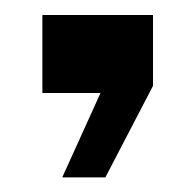

<svg xmlns="http://www.w3.org/2000/svg" viewBox="-20 -124 260 256"><path d="M63 112.5 114 0H36.5V-104H184V-9.5L120.5 112.5Z"/></svg>

Font: Big Shoulders Stencil Text Medium
Style: Regular
Weight: 500
Designer: Patric King
Foundry: XO Type Co
Version: Version 1.000